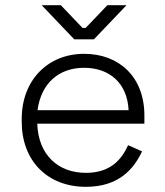

<svg xmlns="http://www.w3.org/2000/svg" viewBox="-20 -708 638 742"><path d="M312 14C441 14 498 -57 529 -123L475 -147C448 -87 403 -40 312 -40C205 -40 128 -109 124 -230H538V-262C538 -410 441 -500 305 -500C165 -500 64 -398 64 -249V-237C64 -88 162 14 312 14ZM125 -282C139 -387 208 -446 305 -446C403 -446 472 -387 477 -282ZM141 -688 267 -556H343L469 -688H395L311 -600H299L215 -688Z"/></svg>

Font: Meta Space Light
Style: Regular
Weight: 300
Designer: Meta Pool / Florian Karsten
Foundry: Meta Pool / Florian Karsten
Version: Version 2.000;Glyphs 3.1.1 (3137)